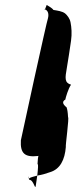

<svg xmlns="http://www.w3.org/2000/svg" viewBox="-20 -730 308 773"><path d="M64 -165C61 -112 80 -96 133 -102C134 -102 135 -103 135 -103C133 -98 132 -87 131 -68C135 -74 133 -48 130 -23C152 -27 162 -30 182 -37C222 -49 241 -87 245 -138C243 -142 259 -258 254 -258C253 -278 251 -290 248 -298C231 -311 230 -322 243 -329C244 -336 255 -374 266 -389C239 -397 242 -416 249 -456C250 -460 265 -556 266 -566C270 -594 268 -620 264 -640C261 -656 251 -668 242 -676C230 -685 212 -687 195 -690C189 -699 173 -706 168 -710L161 -692C172 -689 178 -675 173 -656C170 -653 64 -168 64 -165ZM160 -692C160 -692 160 -691 161 -690V-692ZM157 -692C159 -693 160 -693 160 -692ZM94 -18 98 -6C116 -6 121 37 124 18C124 18 127 -2 130 -23C121 -21 101 -15 101 -14C96 -6 95 -23 94 -18Z"/></svg>

Font: Arrow
Style: Ita
Weight: 400
Version: Version 0.23